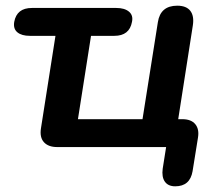

<svg xmlns="http://www.w3.org/2000/svg" viewBox="-20 -517 771 675"><path d="M596 138Q571 138 559.5 121.5Q548 105 552 76L564 0H181Q150 0 134.5 -17Q119 -34 124 -66L175 -391H85Q56 -391 41 -403.5Q26 -416 30 -440Q39 -489 92 -489H389Q418 -489 433.5 -476Q449 -463 444 -440Q435 -391 382 -391H300L254 -98H481L535 -439Q544 -497 603 -497Q635 -497 649 -479Q663 -461 658 -428L602 -69L574 -98H621Q652 -98 666.5 -80.5Q681 -63 676 -33L657 85Q648 138 596 138Z"/></svg>

Font: Nunito Variable Extra Light
Style: Italic
Weight: 200
Italic angle: -9°
Designer: Vernon Adams
Foundry: Vernon Adams
Version: Version 3.602